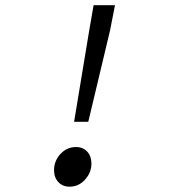

<svg xmlns="http://www.w3.org/2000/svg" viewBox="-20 -691 640 723"><path d="M259 -232.4 316 -576.4 332.4 -671.3H413L394.4 -576.4L312.4 -232.4ZM241.7 12Q216.1 12 199.8 -5.3Q183.5 -22.6 183.5 -50.2Q183.5 -85 207.6 -111.2Q231.8 -137.3 266.1 -137.3Q292.7 -137.3 308.5 -120Q324.3 -102.8 324.3 -75.1Q324.3 -41.3 300.3 -14.7Q276.4 12 241.7 12Z"/></svg>

Font: SourceCodeVF
Style: Italic
Weight: 200
Italic angle: -11°
Monospace: yes
Designer: Paul D. Hunt, Teo Tuominen
Foundry: Adobe
Version: Version 1.026;hotconv 1.1.0;makeotfexe 2.6.0